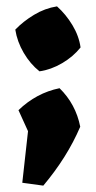

<svg xmlns="http://www.w3.org/2000/svg" viewBox="-20 -477 300 603"><path d="M50 97 68 -65 38 -131Q94 -185 167 -200Q218 -150 232 -79Q211 -30 182 16Q153 62 116 106ZM104 -253Q75 -276 54.5 -311Q34 -346 28 -384Q53 -410 87 -430.5Q121 -451 159 -457Q187 -432 207.5 -398Q228 -364 233 -328Q210 -299 175 -278.5Q140 -258 104 -253Z"/></svg>

Font: Piazzolla ExtraBold
Style: Regular
Weight: 800
Designer: Juan Pablo del Peral
Foundry: Huerta Tipografica
Version: Version 1.330